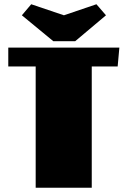

<svg xmlns="http://www.w3.org/2000/svg" viewBox="-20 -884 600 904"><path d="M19 0ZM542 -660 534 -571H412V0H148V-571H19V-660ZM434 -864 479 -812 334 -690H231L83 -812L127 -864L281 -812Z"/></svg>

Font: Sansita Black
Style: Regular
Weight: 900
Designer: Pablo Cosgaya
Foundry: Omnibus-Type
Version: Version 1.006; ttfautohint (v1.5)